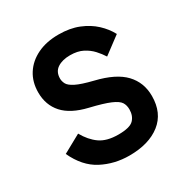

<svg xmlns="http://www.w3.org/2000/svg" viewBox="-169 -854 966 1004"><g transform="rotate(-30 314.0 -352.0)"><path d="M327 15Q237 15 161.5 -24.5Q86 -64 42 -159L151 -219Q180 -167 221 -138Q262 -109 332 -109Q401 -109 424 -132.5Q447 -156 447 -195Q447 -220 435.5 -238Q424 -256 385.5 -272.5Q347 -289 267 -308Q170 -331 124 -382Q78 -433 78 -509Q78 -572 108 -619Q138 -666 192.5 -692.5Q247 -719 321 -719Q389 -719 441 -698Q493 -677 529.5 -643Q566 -609 587 -569L484 -492Q469 -516 447.5 -539.5Q426 -563 395 -579Q364 -595 319 -595Q272 -595 242.5 -575.5Q213 -556 213 -515Q213 -499 221.5 -482.5Q230 -466 261.5 -450Q293 -434 362 -417Q479 -389 531.5 -333.5Q584 -278 584 -197Q584 -94 514.5 -39.5Q445 15 327 15Z"/></g></svg>

Font: Zen Kaku Gothic Antique Black
Style: Regular
Weight: 900
Designer: Yoshimichi Ohira
Foundry: Positype
Version: Version 1.001